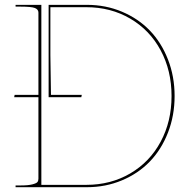

<svg xmlns="http://www.w3.org/2000/svg" viewBox="-20 -780 780 800"><path d="M44.9 -759.8H152.3V-9.8H339.8Q441.4 -9.8 522.7 -57.4Q604 -105 649.4 -189.5Q694.8 -273.9 694.8 -379.9Q694.8 -485.8 649.4 -570.3Q604 -654.8 522.7 -702.4Q441.4 -750 339.8 -750H189.9V-550.3Q189.9 -545.9 192.4 -384.8H320.8L318.8 -375H182.6V-759.8H342.3Q420.4 -759.8 488.3 -731.2Q556.2 -702.6 604.2 -652.8Q652.3 -603 679.9 -532.2Q707.5 -461.4 707.5 -379.9Q707.5 -298.3 679.9 -227.5Q652.3 -156.7 604.2 -106.9Q556.2 -57.1 488.3 -28.6Q420.4 0 342.3 0H44.9V-7.3H64.9Q97.2 -7.3 114.5 -11.7Q131.8 -16.1 136 -21.5Q140.1 -26.9 140.1 -35.6V-375H39.1L41 -384.8H140.1V-727.5Q140.1 -740.7 125.5 -746.6Q110.8 -752.4 64.9 -752.4H44.9Z"/></svg>

Font: ZnikomitNo25
Style: Regular
Weight: 100
Designer: gluk
Foundry: gluk
Version: Version 0.56